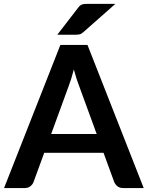

<svg xmlns="http://www.w3.org/2000/svg" viewBox="-26 -950 746 970"><path d="M462.5 -273 374.5 -513.5Q368 -529.5 361 -551.5Q354 -573.5 347 -599Q340.5 -573.5 333.5 -551.2Q326.5 -529 320 -512.5L232.5 -273ZM700 0H596Q578.5 0 567.5 -8.8Q556.5 -17.5 551 -30.5L497 -178H197.5L143.5 -30.5Q139.5 -19 128 -9.5Q116.5 0 99.5 0H-5.5L279 -723H416ZM557 -930.5 395 -787.5Q385 -778.5 376 -776.5Q367 -774.5 353 -774.5H263.5L368 -910Q373 -917 378 -921.2Q383 -925.5 389 -927.5Q395 -929.5 402.2 -930Q409.5 -930.5 419.5 -930.5Z"/></svg>

Font: Lato 2
Style: Bold
Weight: 700
Designer: Lukasz Dziedzic with Adam Twardoch and Botio Nikoltchev
Foundry: tyPoland Lukasz Dziedzic
Version: Version 2.015; 2015-08-06; http://www.latofonts.com/